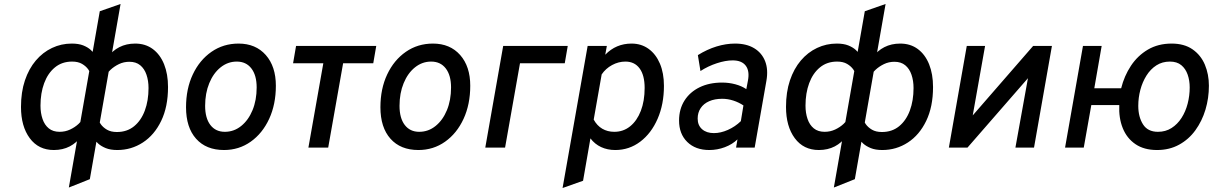

<svg xmlns="http://www.w3.org/2000/svg" viewBox="-20 -742 6096 965"><path d="M569.5 12Q535 12 511.8 2.5Q488.5 -7 473.8 -20.2Q459 -33.5 451.5 -46L470.5 -149Q475 -134.5 486.2 -118.2Q497.5 -102 517.5 -90.2Q537.5 -78.5 567.5 -78.5Q618.5 -78.5 654 -107.5Q689.5 -136.5 708 -186.5Q726.5 -236.5 726.5 -299.5Q726.5 -336.5 716.2 -366.5Q706 -396.5 684.8 -414Q663.5 -431.5 630.5 -431.5Q602 -431.5 577.8 -419.8Q553.5 -408 535.5 -391.2Q517.5 -374.5 508.5 -359L521.5 -454Q544.5 -487 579.8 -505Q615 -523 659.5 -523Q711 -523 748 -495.5Q785 -468 804.8 -418.8Q824.5 -369.5 824.5 -304.5Q824.5 -205.5 790.2 -134.5Q756 -63.5 698 -25.8Q640 12 569.5 12ZM250.5 12Q173.5 12 129.5 -47.5Q85.5 -107 85.5 -204.5Q85.5 -279 105.2 -337.8Q125 -396.5 160 -437.8Q195 -479 241.5 -501Q288 -523 340.5 -523Q375 -523 398.2 -513.8Q421.5 -504.5 436.2 -491Q451 -477.5 458.5 -465L439.5 -362Q435 -376.5 423.8 -392.8Q412.5 -409 392.5 -420.8Q372.5 -432.5 342.5 -432.5Q291.5 -432.5 256 -403.2Q220.5 -374 202 -324Q183.5 -274 183.5 -211Q183.5 -174 193.8 -144Q204 -114 225.2 -96.8Q246.5 -79.5 279.5 -79.5Q308 -79.5 332.5 -91Q357 -102.5 374.8 -119.2Q392.5 -136 401.5 -151L388.5 -57Q365.5 -24.5 330.5 -6.2Q295.5 12 250.5 12ZM326 200.5 481.5 -685.5 586 -722 431.5 158.5Z M1106 12Q1016 12 965.5 -44.8Q915 -101.5 915 -203Q915 -295.5 949 -367.8Q983 -440 1042.8 -481.5Q1102.5 -523 1179 -523Q1265 -523 1315.8 -465.5Q1366.5 -408 1366.5 -311Q1366.5 -217.5 1332.8 -144.5Q1299 -71.5 1240 -29.8Q1181 12 1106 12ZM1110 -79.5Q1156 -79.5 1192.2 -108.8Q1228.5 -138 1249.2 -188.2Q1270 -238.5 1270 -302.5Q1270 -363.5 1243.5 -398Q1217 -432.5 1170 -432.5Q1125 -432.5 1088.8 -403.5Q1052.5 -374.5 1031.8 -324Q1011 -273.5 1011 -210Q1011 -148.5 1037.2 -114Q1063.5 -79.5 1110 -79.5Z M1530 0 1605 -424H1453L1468 -511H1871L1856 -424H1704.5L1629.5 0Z M2083 12Q1993 12 1942.5 -44.8Q1892 -101.5 1892 -203Q1892 -295.5 1926 -367.8Q1960 -440 2019.8 -481.5Q2079.5 -523 2156 -523Q2242 -523 2292.8 -465.5Q2343.5 -408 2343.5 -311Q2343.5 -217.5 2309.8 -144.5Q2276 -71.5 2217 -29.8Q2158 12 2083 12ZM2087 -79.5Q2133 -79.5 2169.2 -108.8Q2205.5 -138 2226.2 -188.2Q2247 -238.5 2247 -302.5Q2247 -363.5 2220.5 -398Q2194 -432.5 2147 -432.5Q2102 -432.5 2065.8 -403.5Q2029.5 -374.5 2008.8 -324Q1988 -273.5 1988 -210Q1988 -148.5 2014.2 -114Q2040.5 -79.5 2087 -79.5Z M2419 0 2509 -511H2833.5L2818.5 -424H2593.5L2518.5 0Z M2807.5 203 2933.5 -511H3030L3022 -467Q3076 -523 3154.5 -523Q3203 -523 3239.8 -496.5Q3276.5 -470 3296.8 -422.2Q3317 -374.5 3317 -310.5Q3317 -218 3285.2 -145Q3253.5 -72 3198 -30Q3142.5 12 3072.5 12Q3033 12 3001.2 -2.8Q2969.5 -17.5 2947.5 -46.5L2910.5 166.5ZM3067.5 -79.5Q3113 -79.5 3147.2 -107.2Q3181.5 -135 3200.8 -184.8Q3220 -234.5 3220 -300Q3220 -363.5 3194.8 -398Q3169.5 -432.5 3123.5 -432.5Q3088.5 -432.5 3056.2 -415Q3024 -397.5 3004 -368L2964 -141Q2980.5 -110.5 3007 -95Q3033.5 -79.5 3067.5 -79.5Z M3545 12Q3475.5 12 3434.2 -28.5Q3393 -69 3393 -136Q3393 -193.5 3420.2 -236.5Q3447.5 -279.5 3496 -303.2Q3544.5 -327 3609.5 -327Q3643.5 -327 3675.5 -318.5Q3707.5 -310 3731 -294L3739 -336Q3748.5 -385 3728.2 -411.8Q3708 -438.5 3662.5 -438.5Q3626.5 -438.5 3583 -424.2Q3539.5 -410 3500.5 -385L3487.5 -465Q3534 -494 3581.5 -508.5Q3629 -523 3674.5 -523Q3731.5 -523 3770.2 -499.8Q3809 -476.5 3825.5 -434.5Q3842 -392.5 3832 -336L3773 0H3679.5L3686.5 -41.5Q3661 -16.5 3623 -2.2Q3585 12 3545 12ZM3568 -73Q3602 -73 3638.2 -89Q3674.5 -105 3703.5 -133L3716.5 -212Q3693.5 -227.5 3665.8 -236.5Q3638 -245.5 3610 -245.5Q3572 -245.5 3544.2 -233.2Q3516.5 -221 3501.5 -198.5Q3486.5 -176 3486.5 -146Q3486.5 -112 3508.8 -92.5Q3531 -73 3568 -73Z M4414.5 12Q4380 12 4356.8 2.5Q4333.5 -7 4318.8 -20.2Q4304 -33.5 4296.5 -46L4315.5 -149Q4320 -134.5 4331.2 -118.2Q4342.5 -102 4362.5 -90.2Q4382.5 -78.5 4412.5 -78.5Q4463.5 -78.5 4499 -107.5Q4534.5 -136.5 4553 -186.5Q4571.5 -236.5 4571.5 -299.5Q4571.5 -336.5 4561.2 -366.5Q4551 -396.5 4529.8 -414Q4508.5 -431.5 4475.5 -431.5Q4447 -431.5 4422.8 -419.8Q4398.5 -408 4380.5 -391.2Q4362.5 -374.5 4353.5 -359L4366.5 -454Q4389.5 -487 4424.8 -505Q4460 -523 4504.5 -523Q4556 -523 4593 -495.5Q4630 -468 4649.8 -418.8Q4669.5 -369.5 4669.5 -304.5Q4669.5 -205.5 4635.2 -134.5Q4601 -63.5 4543 -25.8Q4485 12 4414.5 12ZM4095.5 12Q4018.5 12 3974.5 -47.5Q3930.5 -107 3930.5 -204.5Q3930.5 -279 3950.2 -337.8Q3970 -396.5 4005 -437.8Q4040 -479 4086.5 -501Q4133 -523 4185.5 -523Q4220 -523 4243.2 -513.8Q4266.5 -504.5 4281.2 -491Q4296 -477.5 4303.5 -465L4284.5 -362Q4280 -376.5 4268.8 -392.8Q4257.5 -409 4237.5 -420.8Q4217.5 -432.5 4187.5 -432.5Q4136.5 -432.5 4101 -403.2Q4065.5 -374 4047 -324Q4028.5 -274 4028.5 -211Q4028.5 -174 4038.8 -144Q4049 -114 4070.2 -96.8Q4091.5 -79.5 4124.5 -79.5Q4153 -79.5 4177.5 -91Q4202 -102.5 4219.8 -119.2Q4237.5 -136 4246.5 -151L4233.5 -57Q4210.5 -24.5 4175.5 -6.2Q4140.5 12 4095.5 12ZM4171 200.5 4326.5 -685.5 4431 -722 4276.5 158.5Z M4749 0 4839 -511H4931L4869 -162L5172.5 -511H5267L5177 0H5083.5L5146.5 -349L4842.5 0Z M5795.5 12Q5730 12 5686.8 -17.5Q5643.5 -47 5623 -98Q5602.5 -149 5605.5 -214H5465L5427 0H5333L5423 -511H5517L5480 -298.5H5615Q5630.5 -360.5 5664.2 -411.5Q5698 -462.5 5749.5 -492.8Q5801 -523 5868.5 -523Q5932 -523 5973.8 -494Q6015.5 -465 6035.8 -416.8Q6056 -368.5 6056 -311Q6056 -249 6038.8 -191.2Q6021.5 -133.5 5988.2 -87.5Q5955 -41.5 5906.2 -14.8Q5857.5 12 5795.5 12ZM5800 -79.5Q5838.5 -79.5 5868.2 -98.5Q5898 -117.5 5918.5 -149.5Q5939 -181.5 5949.2 -221.2Q5959.5 -261 5959.5 -302.5Q5959.5 -337.5 5949.2 -367Q5939 -396.5 5917.2 -414.5Q5895.5 -432.5 5860 -432.5Q5821.5 -432.5 5792 -413.5Q5762.5 -394.5 5742.2 -362.2Q5722 -330 5711.5 -290.5Q5701 -251 5701 -210Q5701 -154.5 5724.8 -117Q5748.5 -79.5 5800 -79.5Z"/></svg>

Font: Overpass Medium
Style: Italic
Weight: 500
Italic angle: -10°
Designer: Delve Withrington, Dave Bailey, Thomas Jockin
Foundry: Delve Fonts LLC
Version: Version 4.000